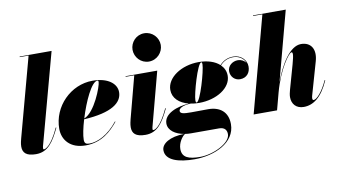

<svg xmlns="http://www.w3.org/2000/svg" viewBox="-93 -987 2624 1474"><g transform="rotate(-10 1219.0 -250.0)"><path d="M311 -163.5 306.5 -165C243 -27 198 -16 189 -16C185 -16 182.5 -19 182.5 -24C182.5 -28.5 183 -33.5 184.5 -39L377 -750H128V-745.5H197L30.5 -129C27.5 -117.5 20 -91.5 20 -66.5C20 -19 46 10 123 10C214.5 10 260 -57 311 -163.5Z M501.5 -35C501.5 -70 513.5 -127.5 532 -189.5C749.5 -202 832.5 -266.5 832.5 -349C832.5 -416.5 763.5 -470 646.5 -470C476 -470 331 -325 331 -150C331 -65 388.5 10 509.5 10C636 10 711.5 -64 765.5 -129.5L762 -132C688 -38.5 604.5 1 541 1C514.5 1 501.5 -6.5 501.5 -35ZM683 -464C689.5 -464 691.5 -460 691.5 -452.5C691.5 -421 619.5 -227.5 534 -195.5C572.5 -322 637.5 -464 683 -464Z M990.5 -650C990.5 -592 1037 -539.5 1100 -539.5C1163 -539.5 1210.5 -592 1210.5 -650C1210.5 -708 1163 -760 1100 -760C1037 -760 990.5 -708 990.5 -650ZM1164.5 -163.5 1160 -165C1096.5 -27 1051.5 -16 1042.5 -16C1038.5 -16 1035.5 -18.5 1035.5 -24C1035.5 -28.5 1036.5 -33.5 1038 -39L1149.5 -460H902.5V-455.5H969.5L883.5 -129C881 -118 873.5 -91.5 873.5 -66.5C873.5 -19 899.5 10 976.5 10C1068 10 1113.5 -57 1164.5 -163.5Z M1424 -160C1560.5 -160 1675.5 -233 1675.5 -328.5C1675.5 -362.5 1662 -391.5 1638.5 -414.5C1667 -446 1700.5 -460.5 1741.5 -460.5C1786.5 -460.5 1823 -434.5 1835.5 -398.5C1822.5 -419 1797 -431.5 1773 -431.5C1729 -431.5 1692 -400.5 1692 -359.5C1692 -316 1724.5 -284.5 1764.5 -284.5C1817 -284.5 1845.5 -322 1845.5 -369.5C1845.5 -422.5 1801 -465 1742 -465C1699 -465 1664 -449 1635.5 -417.5C1599.5 -450.5 1542 -469.5 1474 -469.5C1337.5 -469.5 1222.5 -392 1222.5 -296.5C1222.5 -232.5 1271 -187.5 1345 -169C1251 -163 1148 -124.5 1148 -47.5C1148 6.5 1201.5 42.5 1269 54.5C1156 55.5 1090 100 1090 150.5C1090 230.5 1191.5 260 1315 260C1469.5 260 1635.5 188 1635.5 42C1635.5 -54 1573 -100.5 1483 -100.5C1454.5 -100.5 1387 -99.5 1352 -99.5C1293.5 -99.5 1265 -103 1265 -125.5C1265 -143.5 1294 -164 1357.5 -166.5C1378 -162 1400.5 -160 1424 -160ZM1405 -166.5C1399.5 -166.5 1398 -174 1398 -183.5C1398 -232.5 1464 -464 1493 -464C1499.5 -464 1500 -457 1500 -447.5C1500 -398.5 1434 -166.5 1405 -166.5ZM1219.5 164C1219.5 114 1253 69.5 1275 55.5C1290 58 1305.5 59 1321.5 59H1540C1584.5 59 1599.5 84 1599.5 114C1599.5 184 1461.5 249.5 1360 249.5C1271.5 249.5 1219.5 231 1219.5 164Z M2181 -326.5 2127.5 -137C2122.5 -120.5 2118 -97.5 2118 -82C2118 -29 2150.5 10 2209.5 10C2284 10 2351.5 -37.5 2407 -163.5L2402.5 -165C2364 -79.5 2317.5 -29.5 2294 -29.5C2287.5 -29.5 2284 -33 2284 -44.5C2284 -49.5 2286 -59.5 2287.5 -64.5L2360.5 -319.5C2386.5 -409.5 2349 -469.5 2271.5 -469.5C2183 -469.5 2105.5 -339 2058 -207.5L2202.5 -750H1947V-745.5H2019.5L1820 0H2002.5L2038 -133.5C2086 -310 2169.5 -419.5 2188.5 -419.5C2199.5 -419.5 2203 -404.5 2181 -326.5Z"/></g></svg>

Font: Bodoni* 36pt Fatface
Style: Italic
Weight: 900
Italic angle: -13°
Version: Version 2.3